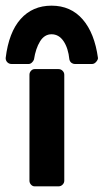

<svg xmlns="http://www.w3.org/2000/svg" viewBox="-44 -658 366 678"><path d="M163 -414Q171 -414 177 -408Q183 -402 183 -394V-20Q183 -12 177 -6Q171 0 163 0H78Q71 0 65.5 -6Q60 -12 60 -20V-394Q60 -402 65.5 -408Q71 -414 78 -414ZM220 -432Q214 -432 208.5 -436Q203 -440 201 -448Q197 -488 180.5 -512.5Q164 -537 138 -537Q113 -537 97.5 -512Q82 -487 76 -448Q74 -442 68.5 -437Q63 -432 57 -432H-3Q-12 -432 -18 -438Q-24 -444 -24 -453Q-13 -544 29 -591Q71 -638 138 -638Q206 -638 248 -589.5Q290 -541 302 -453Q302 -447 295.5 -439.5Q289 -432 281 -432Z"/></svg>

Font: Stadtwerke
Style: Bold
Weight: 700
Designer: Santiago Orozco
Foundry: Typemade
Version: Version 1.003